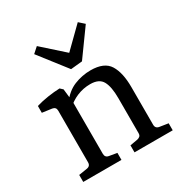

<svg xmlns="http://www.w3.org/2000/svg" viewBox="-153 -762 836 879"><g transform="rotate(-30 264.5 -323.0)"><path d="M307 0V-37L347 -44Q356 -46 361.5 -51Q367 -56 367 -67V-252Q367 -312 350.5 -342Q334 -372 287 -372Q250 -372 216.5 -358Q183 -344 156 -317L159 -348Q191 -392 233 -409Q275 -426 320 -426Q392 -426 418 -384Q444 -342 444 -266V-67Q444 -47 464 -44L509 -37V0ZM36 0V-37L80 -44Q100 -47 100 -67V-340Q100 -359 81 -362L30 -369V-405Q60 -414 93.5 -419Q127 -424 156 -425L170 -412L178 -340V-67Q178 -47 197 -44L238 -37V0ZM408 -621 307 -481 246 -475 134 -619 163 -645 276 -544 380 -646Z"/></g></svg>

Font: Rasa
Style: Regular
Weight: 400
Designer: Anna Giedrys (Yrsa+Rasa design), David Brezina (Yrsa art-direction, Rasa art-direction, design)
Foundry: Rosetta Type Foundry
Version: Version 2.004